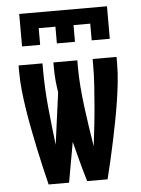

<svg xmlns="http://www.w3.org/2000/svg" viewBox="-53 -782 606 824"><g transform="rotate(-5 250.0 -370.0)"><path d="M61 -600V-740H439V-600H361V-672H289V-600H211V-672H139V-600ZM123 0Q113 -41 103.5 -81.5Q94 -122 85.5 -163Q77 -204 69 -245Q61 -286 54.5 -327.5Q48 -369 43.5 -410.5Q39 -452 39 -494V-520H142V-494Q142 -412 150 -330.5Q158 -249 168 -167L198 -390Q194 -416 191.5 -442Q189 -468 189 -494V-520H292V-494Q292 -450 295.5 -406.5Q299 -363 304.5 -319.5Q310 -276 316.5 -232.5Q323 -189 330 -146Q335 -189 340 -232.5Q345 -276 348.5 -319.5Q352 -363 355 -406.5Q358 -450 358 -494V-520H461V-494Q461 -452 456.5 -410.5Q452 -369 445.5 -327.5Q439 -286 431 -245Q423 -204 414.5 -163Q406 -122 396.5 -81.5Q387 -41 377 0H289Q276 -43 264.5 -86.5Q253 -130 242 -173L211 0Z"/></g></svg>

Font: Iosevka SS04
Style: Bold
Weight: 700
Monospace: yes
Designer: Belleve Invis
Foundry: Belleve Invis
Version: Version 19.0.0; ttfautohint (v1.8.4)